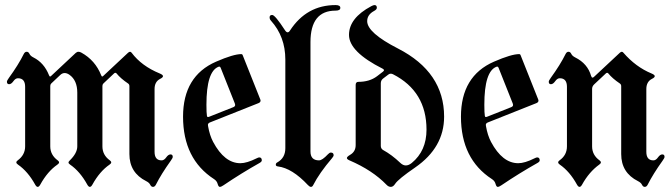

<svg xmlns="http://www.w3.org/2000/svg" viewBox="-20 -727 2647 757"><path d="M7.3 -404.8Q7.3 -409.2 15.1 -419.9Q52.7 -471.7 73.7 -514.2Q78.1 -522.9 85.2 -522.9Q92.3 -522.9 96.2 -514.6Q100.1 -506.3 111.8 -500.5Q153.8 -479.5 173.3 -430.2Q175.3 -425.3 177.2 -425.3Q179.2 -425.3 181.2 -427.2L278.3 -518.1Q283.7 -522.9 289.3 -522.9Q294.9 -522.9 300.8 -519.5Q355.5 -489.3 378.9 -430.2Q380.9 -425.3 382.8 -425.3Q384.8 -425.3 386.7 -427.2L484.9 -519Q489.3 -522.9 492.7 -522.9Q496.1 -522.9 499 -519Q538.1 -466.8 609.4 -437.5Q622.6 -432.1 622.6 -426.8Q622.6 -421.4 611.3 -416Q589.4 -404.8 589.4 -376V-128.4Q589.4 -94.7 617.2 -94.7Q627 -94.7 635.3 -106.4Q643.6 -118.2 652.3 -118.2Q661.1 -118.2 661.1 -108.4Q661.1 -104 653.3 -93.3Q616.2 -41.5 594.7 1Q590.3 9.8 583.3 9.8Q576.2 9.8 572.3 1.5Q568.4 -6.8 556.6 -12.7Q490.2 -45.9 490.2 -119.6V-387.2Q490.2 -394 485.4 -397.5Q455.1 -418 439.5 -437.5Q437.5 -439.9 434.8 -439.9Q432.1 -439.9 429.7 -437.5L387.7 -397.9Q383.8 -394 383.8 -388.2V-149.9Q383.8 -115.7 413.1 -94.7Q418.5 -90.8 418.5 -86.7Q418.5 -82.5 412.1 -78.1Q373 -51.3 344.2 1Q339.4 9.8 334.2 9.8Q329.1 9.8 324.2 1Q295.4 -51.3 256.3 -78.1Q250 -82.5 250 -86.2Q250 -89.8 255.4 -94.7Q284.7 -123.5 284.7 -149.9V-361.8Q284.7 -410.2 253.9 -432.1Q244.1 -439 234.9 -439Q225.6 -439 217.8 -431.6L182.1 -397.9Q178.2 -394 178.2 -388.2V-149.9Q178.2 -116.2 207.5 -94.7Q212.9 -90.8 212.9 -86.7Q212.9 -82.5 206.5 -78.1Q167.5 -51.3 138.7 1Q133.8 9.8 128.7 9.8Q123.5 9.8 118.7 1Q89.8 -51.3 50.8 -78.1Q44.4 -82.5 44.4 -86.7Q44.4 -90.8 49.8 -94.7Q79.1 -116.2 79.1 -149.9V-384.8Q79.1 -418.5 50.8 -418.5Q41 -418.5 32.7 -406.7Q24.4 -395 15.9 -395Q7.3 -395 7.3 -404.8Z M701.7 -267.1Q701.7 -427.2 832 -483.9Q900.4 -513.7 931.6 -513.7Q935.1 -513.7 936.5 -510.3L1005.9 -335.9Q1007.3 -333 1007.3 -330.1Q1007.3 -323.7 999 -320.3L808.6 -244.6Q799.8 -241.2 799.8 -234.9Q799.8 -232.4 800.3 -230Q806.6 -193.4 820.3 -167.5Q865.2 -83.5 927.7 -83.5Q953.1 -83.5 992.2 -103Q999 -106.4 1002 -106.4Q1012.2 -106.4 1012.2 -94.7Q1012.2 -89.4 1003.4 -84.5Q931.2 -43.9 861.3 3.4Q852.1 9.8 846.7 9.8Q841.3 9.8 838.1 -2Q835 -13.7 823.7 -21Q701.7 -100.1 701.7 -267.1ZM793.9 -314Q793.9 -280.8 795.9 -270Q796.9 -265.6 799.6 -265.6Q802.2 -265.6 805.7 -267.1L900.4 -304.7Q907.2 -307.6 907.2 -313.5Q907.2 -315.9 905.8 -319.3L850.1 -459.5Q848.1 -464.4 845.5 -464.4Q842.8 -464.4 841.8 -463.9Q793.9 -445.8 793.9 -314Z M1043 -658.7Q1043 -668 1053.2 -668Q1064.5 -668 1103.5 -607.9Q1108.9 -599.6 1114 -599.6Q1119.1 -599.6 1123.5 -606.9Q1189 -707 1303.2 -707Q1321.8 -707 1321.8 -696Q1321.8 -685.1 1303.2 -685.1Q1204.1 -685.1 1204.1 -561V-129.9Q1204.1 -94.7 1237.8 -94.7Q1250.5 -94.7 1272.9 -118.7Q1279.3 -125.5 1284.2 -125.5Q1295.4 -125.5 1295.4 -115.2Q1295.4 -110.8 1289.6 -104Q1238.8 -44.4 1214.8 2.9Q1211.4 9.8 1206.1 9.8Q1200.7 9.8 1194.3 2.9Q1131.8 -64 1075.7 -70.8Q1067.4 -71.8 1067.4 -77.6Q1067.4 -83.5 1072.8 -86.4Q1105 -104 1105 -142.6V-492.2Q1105 -582.5 1048.3 -645.5Q1043 -650.9 1043 -658.7Z M1359.9 -116.2Q1382.3 -128.9 1382.3 -154.8V-392.1Q1382.3 -404.3 1393.1 -404.3Q1437 -404.3 1466.3 -426.3L1489.7 -444.3Q1494.1 -447.8 1494.1 -450.4Q1494.1 -453.1 1488.8 -456.1Q1356 -522.9 1356 -589.4Q1356 -655.8 1443.8 -702.6Q1452.1 -707 1456.5 -707Q1465.8 -707 1465.8 -696.3Q1465.8 -689.5 1454.6 -683.6Q1427.7 -668.9 1427.7 -643.6Q1427.7 -597.7 1549.3 -535.6Q1731 -442.4 1731 -267.1Q1731 -145.5 1617.2 -66.9Q1550.3 -21 1538.1 -2.4Q1530.3 9.8 1521 9.8Q1511.7 9.8 1503.9 1.5Q1448.7 -55.7 1357.9 -94.7Q1347.7 -99.1 1347.7 -104Q1347.7 -108.9 1359.9 -116.2ZM1481.4 -151.9Q1481.4 -141.1 1490.2 -135.7Q1524.9 -116.7 1558.1 -85Q1568.8 -74.7 1580.1 -74.7Q1591.3 -74.7 1603.5 -84.5Q1661.6 -132.3 1661.6 -215.8Q1661.6 -366.7 1529.8 -434.1Q1525.4 -436.5 1520.5 -436.5Q1515.6 -436.5 1511.2 -433.1L1490.7 -417.5Q1481.4 -410.6 1481.4 -398.4Z M1797.4 -267.1Q1797.4 -427.2 1927.7 -483.9Q1996.1 -513.7 2027.3 -513.7Q2030.8 -513.7 2032.2 -510.3L2101.6 -335.9Q2103 -333 2103 -330.1Q2103 -323.7 2094.7 -320.3L1904.3 -244.6Q1895.5 -241.2 1895.5 -234.9Q1895.5 -232.4 1896 -230Q1902.3 -193.4 1916 -167.5Q1960.9 -83.5 2023.4 -83.5Q2048.8 -83.5 2087.9 -103Q2094.7 -106.4 2097.7 -106.4Q2107.9 -106.4 2107.9 -94.7Q2107.9 -89.4 2099.1 -84.5Q2026.9 -43.9 1957 3.4Q1947.8 9.8 1942.4 9.8Q1937 9.8 1933.8 -2Q1930.7 -13.7 1919.4 -21Q1797.4 -100.1 1797.4 -267.1ZM1889.6 -314Q1889.6 -280.8 1891.6 -270Q1892.6 -265.6 1895.3 -265.6Q1897.9 -265.6 1901.4 -267.1L1996.1 -304.7Q2002.9 -307.6 2002.9 -313.5Q2002.9 -315.9 2001.5 -319.3L1945.8 -459.5Q1943.8 -464.4 1941.2 -464.4Q1938.5 -464.4 1937.5 -463.9Q1889.6 -445.8 1889.6 -314Z M2143.6 -404.8Q2143.6 -409.2 2151.4 -419.9Q2189 -471.7 2210 -514.2Q2214.4 -522.9 2221.4 -522.9Q2228.5 -522.9 2232.4 -514.6Q2236.3 -506.3 2248 -500.5Q2296.9 -476.1 2310.5 -427.7Q2313 -420.9 2315.9 -420.9Q2318.8 -420.9 2321.8 -423.8L2423.8 -519Q2428.2 -522.9 2431.6 -522.9Q2435.1 -522.9 2438 -519Q2486.8 -462.9 2548.3 -437.5Q2561.5 -432.1 2561.5 -426.8Q2561.5 -421.4 2550.3 -416Q2528.3 -404.8 2528.3 -376V-128.4Q2528.3 -94.7 2556.2 -94.7Q2565.9 -94.7 2574.2 -106.4Q2582.5 -118.2 2591.3 -118.2Q2600.1 -118.2 2600.1 -108.4Q2600.1 -104 2592.3 -93.3Q2555.2 -41.5 2533.7 1Q2529.3 9.8 2522.2 9.8Q2515.1 9.8 2511.2 1.5Q2507.3 -6.8 2495.6 -12.7Q2429.2 -45.9 2429.2 -119.6V-387.2Q2429.2 -394 2424.3 -397.5Q2394 -418 2378.4 -437.5Q2376.5 -439.9 2373.8 -439.9Q2371.1 -439.9 2368.7 -437.5L2322.8 -394.5Q2314.5 -386.7 2314.5 -376.5V-149.9Q2314.5 -115.7 2343.8 -94.7Q2349.1 -90.8 2349.1 -86.7Q2349.1 -82.5 2342.8 -78.1Q2302.7 -49.3 2274.9 1Q2270 9.8 2264.9 9.8Q2259.8 9.8 2254.9 1Q2226.1 -51.3 2187 -78.1Q2180.7 -82.5 2180.7 -86.7Q2180.7 -90.8 2186 -94.7Q2215.3 -115.2 2215.3 -149.9V-384.8Q2215.3 -418.5 2187 -418.5Q2177.2 -418.5 2168.9 -406.7Q2160.6 -395 2152.1 -395Q2143.6 -395 2143.6 -404.8Z"/></svg>

Font: UnifrakturMaguntia20
Style: Book
Weight: 400
Designer: j. 'mach' wust, Gerrit Ansmann, Georg Duffner, based on a font by Peter Wiegel, original typeface by Carl Albert Fahrenw
Version: Version 2017-03-19